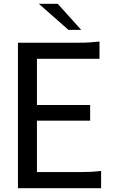

<svg xmlns="http://www.w3.org/2000/svg" viewBox="-20 -996 596 1016"><path d="M75 0V-770H396Q427.5 -770 452.8 -771.5Q478 -773 506.5 -776V-685H175.5V-440.5H457V-357.5H175.5V-85.5H405Q436.5 -85.5 461.2 -86.8Q486 -88 515 -91.5V0ZM342 -838 185.5 -976H285.5L409.5 -838Z"/></svg>

Font: Junction Medium
Style: Regular
Weight: 500
Designer: Caroline Hadilaksono
Foundry: Caroline Hadilaksono, Tyler Finck, The League of Moveable Type
Version: Version 2.000; ttfautohint (v1.8.3)